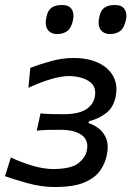

<svg xmlns="http://www.w3.org/2000/svg" viewBox="-20 -740 527 770"><path d="M199.5 10Q145 10 90 -5.5Q35 -21 0 -33.5L23.5 -108.5Q63 -89.5 109 -75.8Q155 -62 195.5 -62Q266.5 -63 294.5 -85.5Q322.5 -108 328 -135Q337 -177 307.8 -198.2Q278.5 -219.5 222.5 -219.5Q194 -219.5 171.8 -219Q149.5 -218.5 127.5 -216L142.5 -285.5Q162 -283 183.5 -282.5Q205 -282 233.5 -282Q293 -282 323 -300.2Q353 -318.5 360 -350Q368.5 -392.5 338.2 -413.2Q308 -434 257 -435Q197 -435 94 -388L101.5 -468Q135 -481 182.5 -494.2Q230 -507.5 274.5 -507.5Q333 -507.5 374.2 -488Q415.5 -468.5 434.2 -434Q453 -399.5 444 -353.5Q435.5 -309 404.8 -285.8Q374 -262.5 337 -254L335 -246Q353 -241 373.5 -226.8Q394 -212.5 405.5 -185.5Q417 -158.5 408 -116Q401.5 -84.5 381.2 -55.5Q361 -26.5 318 -8.2Q275 10 199.5 10ZM421 -603.5Q395.5 -603.5 383 -621.8Q370.5 -640 379 -675.5Q384.5 -699.5 399.8 -709.8Q415 -720 441 -720Q468 -720 479.2 -703.8Q490.5 -687.5 485.5 -662Q478.5 -628 462.2 -615.8Q446 -603.5 421 -603.5ZM209 -603.5Q183 -603.5 170.8 -621.8Q158.5 -640 167 -675.5Q172.5 -699.5 187.5 -709.8Q202.5 -720 229 -720Q256 -720 267 -703.8Q278 -687.5 273.5 -662Q266.5 -628 250.2 -615.8Q234 -603.5 209 -603.5Z"/></svg>

Font: Commissioner Flair
Style: Italic
Weight: 400
Italic angle: -12°
Designer: Kostas Bartsokas
Foundry: Kostas Bartsokas
Version: Version 1.000; ttfautohint (v1.8.3)